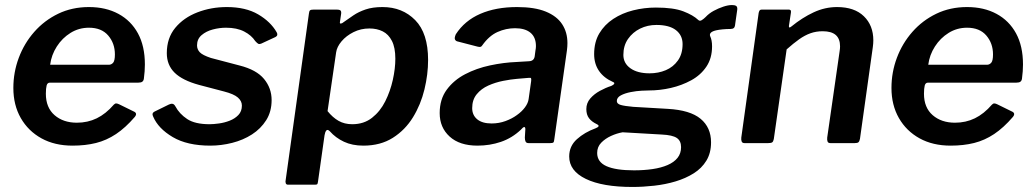

<svg xmlns="http://www.w3.org/2000/svg" viewBox="-20 -568 4109 762"><path d="M268 10Q197 10 144.5 -19Q92 -48 62.5 -99.5Q33 -151 33 -219Q33 -281 54.5 -338.5Q76 -396 116 -441.5Q156 -487 211 -513.5Q266 -540 333 -540Q400 -540 450 -513Q500 -486 527.5 -435.5Q555 -385 555 -312Q555 -299 554 -285Q553 -271 551 -256Q550 -248 545 -244Q540 -240 529 -240H178Q168 -240 165 -228.5Q162 -217 162 -196Q162 -141 196.5 -111Q231 -81 285 -81Q328 -81 364 -98.5Q400 -116 432 -153Q437 -158 442 -157.5Q447 -157 453 -154L510 -126Q527 -119 515 -104Q478 -61 440.5 -36Q403 -11 361 -0.5Q319 10 268 10ZM412 -311Q422 -311 429 -319Q436 -327 436 -352Q436 -396 409.5 -427Q383 -458 333 -458Q293 -458 260 -437.5Q227 -417 205.5 -383.5Q184 -350 179 -311Z M815 10Q723 10 665.5 -24Q608 -58 588 -105Q581 -119 593 -125L650 -153Q658 -157 664.5 -156Q671 -155 676 -146Q692 -116 723 -95.5Q754 -75 812 -75Q827 -75 849 -78Q871 -81 891.5 -89Q912 -97 926 -111.5Q940 -126 940 -149Q940 -167 924 -181Q908 -195 869 -205L770 -231Q704 -249 673 -279.5Q642 -310 642 -357Q642 -417 675.5 -457.5Q709 -498 763.5 -519Q818 -540 880 -540Q955 -540 1004.5 -511Q1054 -482 1078 -440Q1081 -435 1080.5 -430Q1080 -425 1073 -421L1017 -395Q1010 -392 1005.5 -394Q1001 -396 993 -405Q978 -428 949 -443Q920 -458 877 -458Q851 -458 824.5 -451Q798 -444 780 -428.5Q762 -413 762 -388Q762 -372 773 -360.5Q784 -349 817 -338L931 -308Q998 -291 1028 -254.5Q1058 -218 1058 -171Q1058 -125 1036.5 -91Q1015 -57 980 -34.5Q945 -12 901.5 -1Q858 10 815 10Z M1123 165Q1116 165 1114 159Q1112 153 1114 145L1206 -514Q1207 -524 1210.5 -527Q1214 -530 1226 -530H1316Q1326 -530 1330.5 -527Q1335 -524 1334 -514L1329 -480Q1328 -474 1333 -474.5Q1338 -475 1345 -481Q1362 -493 1382.5 -507Q1403 -521 1431 -530.5Q1459 -540 1498 -540Q1577 -540 1628 -488Q1679 -436 1679 -330Q1679 -273 1664.5 -213Q1650 -153 1619 -102.5Q1588 -52 1539 -21Q1490 10 1422 10Q1378 10 1345 -5.5Q1312 -21 1289 -47Q1280 -56 1275 -50Q1270 -44 1268 -31L1242 153Q1241 161 1239 163Q1237 165 1230 165H1123ZM1378 -75Q1424 -75 1456.5 -100.5Q1489 -126 1509 -166Q1529 -206 1539 -251Q1549 -296 1549 -335Q1549 -379 1535.5 -405.5Q1522 -432 1499 -443.5Q1476 -455 1446 -455Q1412 -455 1383 -440.5Q1354 -426 1335.5 -404Q1317 -382 1314 -360L1280 -127Q1300 -102 1323.5 -88.5Q1347 -75 1378 -75Z M2047 -53Q2012 -20 1968 -5Q1924 10 1875 10Q1804 10 1764.5 -26Q1725 -62 1725 -119Q1725 -174 1753 -212Q1781 -250 1826 -273.5Q1871 -297 1925 -308.5Q1979 -320 2030 -322L2080 -325Q2099 -326 2102 -344L2105 -367Q2106 -372 2106.5 -376.5Q2107 -381 2107 -385Q2107 -420 2085.5 -438Q2064 -456 2024 -456Q1988 -456 1954.5 -441Q1921 -426 1894 -388Q1891 -383 1887 -382Q1883 -381 1875 -383L1794 -404Q1788 -406 1785.5 -412Q1783 -418 1789 -432Q1824 -486 1886 -513Q1948 -540 2032 -540Q2102 -540 2146 -522Q2190 -504 2211 -472Q2232 -440 2232 -397Q2232 -390 2231.5 -383Q2231 -376 2230 -368L2180 -16Q2179 -5 2176 -2.5Q2173 0 2163 0H2078Q2069 0 2066 -6Q2063 -12 2063 -22L2065 -56Q2064 -73 2047 -53ZM2088 -246Q2089 -255 2087.5 -257.5Q2086 -260 2078 -259L2031 -255Q2007 -253 1976.5 -247Q1946 -241 1918 -228.5Q1890 -216 1872 -194Q1854 -172 1854 -139Q1854 -111 1874 -94.5Q1894 -78 1931 -78Q1960 -78 1986 -87.5Q2012 -97 2031 -111Q2051 -125 2063.5 -142Q2076 -159 2078 -175Z M2490 174Q2371 174 2305 142Q2239 110 2239 53Q2239 12 2269.5 -15.5Q2300 -43 2344 -59Q2354 -63 2355.5 -67Q2357 -71 2349 -75Q2328 -85 2317.5 -99Q2307 -113 2307 -135Q2307 -159 2322.5 -177Q2338 -195 2361 -207.5Q2384 -220 2406 -227Q2415 -231 2417.5 -235.5Q2420 -240 2412 -243Q2376 -259 2357 -287Q2338 -315 2338 -353Q2338 -401 2358.5 -435.5Q2379 -470 2414 -493Q2449 -516 2493 -527Q2537 -538 2583 -538Q2653 -538 2692 -523Q2731 -508 2751 -489Q2757 -483 2765 -488Q2773 -493 2780 -500Q2794 -515 2812.5 -525Q2831 -535 2850.5 -541.5Q2870 -548 2885 -548Q2896 -548 2901.5 -544.5Q2907 -541 2906 -530L2898 -474Q2897 -461 2892.5 -457Q2888 -453 2879 -453Q2863 -453 2848 -451.5Q2833 -450 2824 -448Q2791 -441 2799 -423Q2802 -417 2804 -407Q2806 -397 2806 -384Q2806 -337 2783.5 -303.5Q2761 -270 2723.5 -249.5Q2686 -229 2642.5 -219Q2599 -209 2555 -209Q2547 -209 2526.5 -208Q2506 -207 2483 -202.5Q2460 -198 2444 -189.5Q2428 -181 2428 -167Q2428 -156 2443.5 -151.5Q2459 -147 2493 -144L2630 -136Q2719 -131 2760.5 -96.5Q2802 -62 2802 -3Q2802 39 2783.5 69.5Q2765 100 2733 120Q2701 140 2661 152Q2621 164 2576.5 169Q2532 174 2490 174ZM2496 108Q2536 108 2570 103Q2604 98 2629.5 87Q2655 76 2669 58.5Q2683 41 2683 16Q2683 -9 2666 -20.5Q2649 -32 2607 -34L2451 -43Q2428 -39 2405 -28.5Q2382 -18 2366 -1.5Q2350 15 2350 39Q2350 75 2387 91.5Q2424 108 2496 108ZM2558 -277Q2593 -277 2622.5 -289.5Q2652 -302 2670.5 -328Q2689 -354 2689 -393Q2689 -428 2662.5 -448.5Q2636 -469 2585 -469Q2550 -469 2520.5 -454.5Q2491 -440 2472.5 -413.5Q2454 -387 2454 -350Q2454 -317 2482 -297Q2510 -277 2558 -277Z M2935 0Q2926 0 2923.5 -6.5Q2921 -13 2922 -22L2991 -517Q2993 -525 2995.5 -527.5Q2998 -530 3004 -530H3110Q3115 -530 3117.5 -527.5Q3120 -525 3119 -518L3111 -465Q3110 -454 3121 -463Q3164 -498 3209 -519Q3254 -540 3302 -540Q3371 -540 3408.5 -503.5Q3446 -467 3446 -408Q3446 -402 3445.5 -395Q3445 -388 3444 -381L3393 -17Q3391 -7 3387 -3.5Q3383 0 3372 0H3276Q3267 0 3264.5 -6Q3262 -12 3263 -22L3312 -363Q3313 -369 3313.5 -374.5Q3314 -380 3314 -384Q3314 -414 3297 -429Q3280 -444 3245 -444Q3219 -444 3196.5 -436Q3174 -428 3151.5 -412Q3129 -396 3102 -372L3051 -16Q3049 -6 3044.5 -3Q3040 0 3028 0H2935Z M3753 10Q3682 10 3629.5 -19Q3577 -48 3547.5 -99.5Q3518 -151 3518 -219Q3518 -281 3539.5 -338.5Q3561 -396 3601 -441.5Q3641 -487 3696 -513.5Q3751 -540 3818 -540Q3885 -540 3935 -513Q3985 -486 4012.5 -435.5Q4040 -385 4040 -312Q4040 -299 4039 -285Q4038 -271 4036 -256Q4035 -248 4030 -244Q4025 -240 4014 -240H3663Q3653 -240 3650 -228.5Q3647 -217 3647 -196Q3647 -141 3681.5 -111Q3716 -81 3770 -81Q3813 -81 3849 -98.5Q3885 -116 3917 -153Q3922 -158 3927 -157.5Q3932 -157 3938 -154L3995 -126Q4012 -119 4000 -104Q3963 -61 3925.5 -36Q3888 -11 3846 -0.5Q3804 10 3753 10ZM3897 -311Q3907 -311 3914 -319Q3921 -327 3921 -352Q3921 -396 3894.5 -427Q3868 -458 3818 -458Q3778 -458 3745 -437.5Q3712 -417 3690.5 -383.5Q3669 -350 3664 -311Z"/></svg>

Font: Libre Franklin SemiBold
Style: Italic
Weight: 600
Italic angle: -8°
Designer: Pablo Impallari, Rodrigo Fuenzalida, Nhung Nguyen
Foundry: Impallari Type
Version: Version 3.000